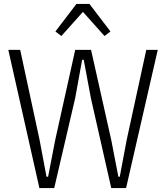

<svg xmlns="http://www.w3.org/2000/svg" viewBox="-20 -950 839 970"><path d="M179 0 22 -698H82L180 -243L215 -57H223L259 -243L360 -698H440L542 -243L578 -57H585L620 -243L719 -698H777L617 0H542L439 -455L403 -648H395L360 -455L254 0ZM432 -930 538 -791 508 -768 399 -890 290 -768 260 -791 366 -930Z"/></svg>

Font: IBM Plex Sans Cond Light
Style: Regular
Weight: 300
Width: 3
Designer: Mike Abbink, Paul van der Laan, Pieter van Rosmalen
Foundry: Bold Monday
Version: Version 1.3